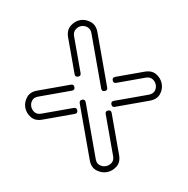

<svg xmlns="http://www.w3.org/2000/svg" viewBox="-64 -593 619 632"><g transform="rotate(-10 246.0 -277.0)"><path d="M283 -287Q273 -287 273 -297V-482Q273 -496 264 -503.5Q255 -511 244 -511Q233 -511 224 -503.5Q215 -496 215 -482V-359Q215 -349 205 -349Q195 -349 195 -359V-482Q195 -506 210.5 -518.5Q226 -531 244 -531Q262 -531 277.5 -518.5Q293 -506 293 -482V-297Q293 -287 283 -287ZM64 -230Q40 -230 28 -245.5Q16 -261 16 -279Q16 -296 28 -311.5Q40 -327 64 -327H177Q187 -327 187 -317Q187 -307 177 -307H64Q50 -307 43 -298.5Q36 -290 36 -279Q36 -268 43 -259Q50 -250 64 -250H173Q183 -250 183 -240Q183 -230 173 -230ZM307 -230Q297 -230 297 -240Q297 -250 307 -250H423Q438 -250 445 -258.5Q452 -267 452 -278Q452 -289 445 -298Q438 -307 423 -307H325Q315 -307 315 -317Q315 -327 325 -327H423Q448 -327 460 -311.5Q472 -296 472 -278Q472 -260 460 -245Q448 -230 423 -230ZM244 -23Q226 -23 210.5 -35Q195 -47 195 -71V-261Q195 -272 205 -272Q215 -272 215 -261V-71Q215 -57 224 -50Q233 -43 244 -43Q255 -43 264 -50Q273 -57 273 -71V-212Q273 -222 283 -222Q293 -222 293 -212V-71Q293 -47 277.5 -35Q262 -23 244 -23Z"/></g></svg>

Font: Neonderthaw
Style: Regular
Weight: 400
Designer: Robert E. Leuschke
Foundry: Robert E. Leuschke
Version: Version 1.010; ttfautohint (v1.8.3)